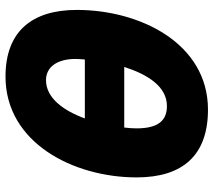

<svg xmlns="http://www.w3.org/2000/svg" viewBox="-59 -706 775 697"><g transform="rotate(-90 328.5 -357.5)"><path d="M279 10C520 10 641 -237 641 -466C641 -629 563 -725 399 -725C159 -725 33 -479 33 -249C33 -82 113 10 279 10ZM247 -437C276 -516 322 -578 386 -578C434 -578 463 -537 463 -471C463 -461 462 -450 461 -437ZM292 -139C240 -139 211 -170 211 -249C211 -263 212 -277 214 -294H434C408 -213 365 -139 292 -139Z"/></g></svg>

Font: Noto Sans UI SemiCondensed Black
Style: Italic
Weight: 900
Width: 4
Italic angle: -372°
Designer: Monotype Design Team
Foundry: Monotype Imaging Inc.
Version: Version 1.901